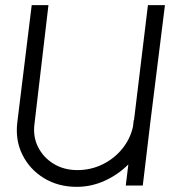

<svg xmlns="http://www.w3.org/2000/svg" viewBox="-20 -720 660 745"><path d="M499 -254H500L554 -700H620L563 -243Q563 -238 562 -234L534 0H468L478 -82Q438 -42 386 -18.5Q334 5 278 5Q206 5 151 -28.5Q96 -62 67.5 -118.5Q39 -175 47 -244L103 -700H168L114 -241Q107 -191 127.5 -150Q148 -109 188 -84.5Q228 -60 280 -60Q333 -60 378.5 -82.5Q424 -105 455 -143.5Q486 -182 496 -229Z"/></svg>

Font: Kulim Park Light
Style: Italic
Weight: 300
Italic angle: -8°
Designer: Noponies / Dale Sattler
Foundry: Noponies
Version: Version 1.000; ttfautohint (v1.8.3)